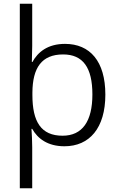

<svg xmlns="http://www.w3.org/2000/svg" viewBox="-20 -780 644 1037"><path d="M549 -269C549 -449 466 -543 331 -543C237 -543 184 -498 155 -445H152C153 -467 154 -509 154 -532V-760H87V237H154V16C154 -12 152 -59 150 -84H154C183 -32 237 10 328 10C463 10 549 -88 549 -269ZM479 -270C479 -125 425 -47 318 -47C202 -47 155 -122 155 -267V-280C156 -414 205 -486 321 -486C428 -486 479 -415 479 -270Z"/></svg>

Font: Noto Kufi Arabic Light
Style: Regular
Weight: 300
Designer: Monotype Design Team, David Williams, Khaled Hosny
Foundry: Google LLC
Version: Version 2.109